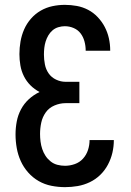

<svg xmlns="http://www.w3.org/2000/svg" viewBox="-20 -763 540 791"><path d="M248 8Q220 8 192 2.5Q164 -3 139.5 -17Q115 -31 96 -52.5Q77 -74 65.5 -99.5Q54 -125 49 -153Q44 -181 44 -209Q44 -236 49 -262.5Q54 -289 66.5 -312.5Q79 -336 98.5 -354Q118 -372 143 -384Q122 -395 105.5 -411.5Q89 -428 78.5 -449Q68 -470 64 -493.5Q60 -517 60 -540Q60 -566 64.5 -592Q69 -618 79.5 -642Q90 -666 107.5 -686Q125 -706 147.5 -719Q170 -732 195.5 -737.5Q221 -743 247 -743Q272 -743 296.5 -738.5Q321 -734 343 -722.5Q365 -711 382.5 -692.5Q400 -674 411.5 -652Q423 -630 428.5 -605.5Q434 -581 434 -556V-554H333V-555Q333 -574 328 -592.5Q323 -611 312 -625.5Q301 -640 283.5 -647.5Q266 -655 247 -655Q234 -655 220.5 -651Q207 -647 196.5 -638Q186 -629 179 -617Q172 -605 168 -592Q164 -579 162.5 -565.5Q161 -552 161 -538Q161 -518 165 -497.5Q169 -477 180.5 -460.5Q192 -444 211 -435Q230 -426 250 -426H307V-338H250Q227 -338 204.5 -328.5Q182 -319 168.5 -300Q155 -281 150 -258Q145 -235 145 -211Q145 -196 147 -180Q149 -164 154 -149Q159 -134 167.5 -121Q176 -108 188.5 -98Q201 -88 216.5 -84Q232 -80 248 -80Q268 -80 288 -87Q308 -94 322 -109.5Q336 -125 342.5 -145Q349 -165 349 -186H449Q449 -159 443 -133.5Q437 -108 424.5 -84.5Q412 -61 393 -42.5Q374 -24 350 -12.5Q326 -1 300 3.5Q274 8 248 8Z"/></svg>

Font: Iosevka Curly Semibold
Style: Regular
Weight: 600
Monospace: yes
Designer: Belleve Invis
Foundry: Belleve Invis
Version: Version 22.1.2; ttfautohint (v1.8.4)